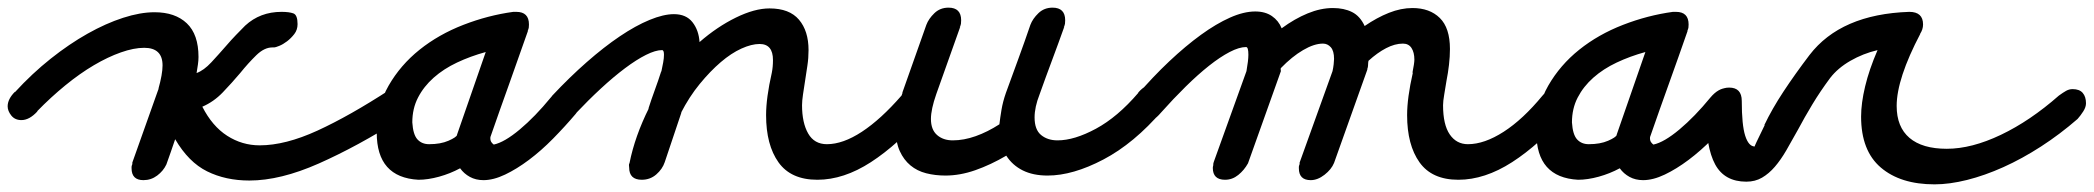

<svg xmlns="http://www.w3.org/2000/svg" viewBox="-63 -425 5474 502"><path d="M351 -192Q350 -191 350 -188Q350 -190 351 -192ZM35 -134Q14 -111 -7 -111Q-24 -111 -33.5 -123Q-43 -135 -43 -147Q-43 -166 -24 -185V-184Q21 -233 69.5 -271.5Q118 -310 166 -337Q214 -364 259 -378.5Q304 -393 341 -393Q395 -393 425.5 -364Q456 -335 456 -276Q456 -267 454.5 -256.5Q453 -246 451 -234Q470 -241 489.5 -262Q509 -283 529 -306Q541 -320 554 -333.5Q567 -347 578 -358Q617 -394 673 -394Q693 -394 704 -390Q715 -386 715 -362Q715 -347 706.5 -336Q698 -325 687.5 -317Q677 -309 667 -305Q657 -301 654 -301H649Q628 -301 607 -280.5Q586 -260 565 -234Q543 -208 519.5 -183.5Q496 -159 466 -146Q492 -95 531 -70Q570 -45 616 -45Q683 -45 767 -83.5Q851 -122 957 -191Q974 -198 984 -198Q1017 -198 1017 -163Q1017 -135 985 -114Q871 -42 770.5 2.5Q670 47 589 47Q527 47 478.5 23Q430 -1 395 -61Q389 -44 383.5 -27.5Q378 -11 372 5Q364 22 348 34Q332 46 312 46Q281 46 281 15Q281 13 281 11Q281 9 283 4V0L347 -180Q348 -182 349.5 -187Q351 -192 353 -194Q351 -192 351 -192Q362 -231 362 -254Q362 -300 314 -300Q287 -300 253 -288Q219 -276 182.5 -254.5Q146 -233 108 -202Q70 -171 34 -134Z M1377 -170Q1398 -195 1421 -195Q1457 -195 1457 -161Q1457 -145 1442 -127Q1414 -94 1383 -62.5Q1352 -31 1320 -7Q1288 17 1257.5 31.5Q1227 46 1201 46Q1181 46 1165.5 37.5Q1150 29 1140 15Q1114 29 1085 37Q1056 45 1031 45Q922 39 922 -78Q922 -147 953 -201Q984 -255 1034 -295Q1084 -335 1148.5 -360Q1213 -385 1279 -394H1287Q1320 -394 1320 -361Q1320 -356 1319.5 -352.5Q1319 -349 1316 -343L1318 -346Q1294 -277 1269 -207.5Q1244 -138 1220 -69Q1219 -67 1219 -64Q1219 -57 1222 -53Q1225 -49 1228 -47Q1256 -53 1296 -86.5Q1336 -120 1377 -170ZM1132 -73 1207 -289Q1167 -278 1132 -261.5Q1097 -245 1071 -222Q1045 -199 1030 -170Q1015 -141 1015 -105Q1017 -73 1028.5 -60.5Q1040 -48 1059 -48Q1089 -48 1109.5 -57Q1130 -66 1132 -72Z M1441 -126Q1420 -105 1401 -105Q1366 -105 1366 -140Q1366 -157 1381 -175Q1426 -223 1471 -262.5Q1516 -302 1557.5 -330Q1599 -358 1635.5 -373Q1672 -388 1699 -388Q1731 -388 1747.5 -367Q1764 -346 1766 -315Q1812 -355 1861 -379Q1910 -403 1949 -403Q2001 -403 2026 -373.5Q2051 -344 2051 -294Q2051 -273 2048 -253.5Q2045 -234 2042 -214Q2039 -195 2036.5 -178Q2034 -161 2034 -150Q2034 -104 2050 -76Q2066 -48 2099 -48Q2141 -48 2190.5 -80.5Q2240 -113 2294 -175Q2315 -200 2337 -200Q2354 -200 2364 -191.5Q2374 -183 2374 -165Q2374 -152 2357 -130Q2285 -47 2214 -1Q2143 45 2074 45Q2005 45 1972.5 -0.5Q1940 -46 1940 -124Q1940 -169 1955 -235Q1958 -250 1958 -268Q1958 -310 1923 -310Q1902 -310 1875.5 -298Q1849 -286 1821.5 -262.5Q1794 -239 1766.5 -205.5Q1739 -172 1717 -129L1719 -132Q1708 -100 1697 -66.5Q1686 -33 1675 -1Q1669 17 1653 31Q1637 45 1615 45Q1582 45 1582 13Q1582 10 1581.5 7.5Q1581 5 1583 1Q1597 -69 1634 -143L1632 -140Q1640 -165 1649 -189.5Q1658 -214 1666 -239V-237Q1669 -251 1671 -262Q1673 -273 1673 -282Q1673 -294 1668 -294Q1651 -294 1626 -281.5Q1601 -269 1571 -246.5Q1541 -224 1508 -193.5Q1475 -163 1441 -127Z M2913 -183Q2933 -206 2956 -206Q2992 -206 2992 -171Q2992 -158 2976 -136Q2902 -50 2822 -8Q2742 34 2676 34Q2638 34 2611 20.5Q2584 7 2568 -18Q2527 6 2487 20Q2447 34 2409 34Q2382 34 2358.5 28Q2335 22 2317.5 7.5Q2300 -7 2289.5 -30Q2279 -53 2279 -88Q2279 -108 2282.5 -131Q2286 -154 2297 -183L2296 -182Q2312 -227 2327.5 -271Q2343 -315 2359 -360Q2365 -376 2380 -390.5Q2395 -405 2417 -405Q2450 -405 2450 -372Q2450 -367 2449.5 -363Q2449 -359 2446 -353L2448 -356L2385 -179Q2371 -139 2371 -114Q2371 -86 2387 -72Q2403 -58 2428 -58Q2457 -58 2488 -69Q2519 -80 2550 -100Q2552 -117 2555.5 -138Q2559 -159 2567 -182Q2583 -226 2599.5 -271Q2616 -316 2631 -360Q2637 -376 2652 -390.5Q2667 -405 2689 -405Q2722 -405 2722 -372Q2722 -367 2721.5 -363Q2721 -359 2718 -353L2720 -356Q2704 -311 2687.5 -267Q2671 -223 2655 -178Q2642 -145 2642 -118Q2642 -86 2659 -72Q2676 -58 2702 -58Q2746 -58 2802.5 -88.5Q2859 -119 2913 -182Z M3114 -3Q3113 -1 3111.5 1Q3110 3 3109 8Q3110 2 3114 -3ZM2972 -130Q2951 -105 2930 -105Q2894 -105 2894 -140Q2894 -155 2909 -175Q2951 -224 2994 -264.5Q3037 -305 3077 -334Q3117 -363 3153 -379Q3189 -395 3219 -395Q3245 -395 3262.5 -383Q3280 -371 3288 -351Q3322 -376 3356 -390Q3390 -404 3422 -404Q3451 -404 3472 -393.5Q3493 -383 3505 -357Q3537 -379 3568.5 -391.5Q3600 -404 3630 -404Q3675 -404 3701.5 -378Q3728 -352 3728 -297Q3728 -277 3725.5 -255.5Q3723 -234 3719 -214Q3716 -195 3713 -177.5Q3710 -160 3710 -150Q3710 -99 3727.5 -73.5Q3745 -48 3775 -48Q3818 -48 3868.5 -80.5Q3919 -113 3970 -175Q3991 -200 4013 -200Q4030 -200 4040 -191.5Q4050 -183 4050 -165Q4050 -152 4034 -130Q3962 -47 3890.5 -1Q3819 45 3750 45Q3681 45 3648.5 -0.5Q3616 -46 3616 -124Q3616 -169 3631 -235H3630Q3635 -260 3635 -269Q3635 -288 3627.5 -299.5Q3620 -311 3605 -311Q3584 -311 3561 -299Q3538 -287 3515 -266Q3514 -261 3514 -256.5Q3514 -252 3513 -248Q3513 -247 3512.5 -246.5Q3512 -246 3512 -245V-243L3425 1Q3418 18 3400 32Q3382 46 3364 46Q3333 46 3333 15Q3333 13 3333 11Q3333 9 3335 4V0L3421 -239Q3423 -248 3424 -257Q3425 -266 3425 -271Q3425 -292 3416.5 -301.5Q3408 -311 3396 -311Q3373 -311 3344 -294Q3315 -277 3286 -247Q3285 -245 3285.5 -243Q3286 -241 3286 -239L3200 2Q3190 20 3174.5 32.5Q3159 45 3140 45Q3108 45 3108 14Q3108 11 3109 8Q3109 1 3111 -3L3196 -239Q3201 -267 3201 -282Q3201 -302 3195 -302Q3177 -302 3152 -289Q3127 -276 3098 -253Q3069 -230 3037 -198.5Q3005 -167 2972 -130Z M4409 -170Q4430 -195 4453 -195Q4489 -195 4489 -161Q4489 -145 4474 -127Q4446 -94 4415 -62.5Q4384 -31 4352 -7Q4320 17 4289.5 31.5Q4259 46 4233 46Q4213 46 4197.5 37.5Q4182 29 4172 15Q4146 29 4117 37Q4088 45 4063 45Q3954 39 3954 -78Q3954 -147 3985 -201Q4016 -255 4066 -295Q4116 -335 4180.5 -360Q4245 -385 4311 -394H4319Q4352 -394 4352 -361Q4352 -356 4351.5 -352.5Q4351 -349 4348 -343L4350 -346Q4326 -277 4301 -207.5Q4276 -138 4252 -69Q4251 -67 4251 -64Q4251 -57 4254 -53Q4257 -49 4260 -47Q4288 -53 4328 -86.5Q4368 -120 4409 -170ZM4164 -73 4239 -289Q4199 -278 4164 -261.5Q4129 -245 4103 -222Q4077 -199 4062 -170Q4047 -141 4047 -105Q4049 -73 4060.5 -60.5Q4072 -48 4091 -48Q4121 -48 4141.5 -57Q4162 -66 4164 -72Z M4397 -135Q4397 -142 4401.5 -152.5Q4406 -163 4414 -172.5Q4422 -182 4433 -189Q4444 -196 4458 -196Q4491 -196 4491 -161Q4491 -98 4500 -70Q4509 -42 4525 -42Q4524 -42 4529.5 -53.5Q4535 -65 4551 -98H4550Q4570 -140 4600 -185.5Q4630 -231 4668 -281Q4750 -388 4929 -394Q4965 -394 4965 -361Q4965 -348 4957 -336L4958 -337Q4896 -219 4896 -148Q4896 -93 4929.5 -64.5Q4963 -36 5027 -36Q5092 -36 5168.5 -72.5Q5245 -109 5320 -175Q5331 -183 5339 -187.5Q5347 -192 5356 -192Q5374 -192 5382.5 -182Q5391 -172 5391 -155Q5391 -145 5384 -134Q5377 -123 5369 -114Q5323 -74 5273.5 -42Q5224 -10 5175 12Q5126 34 5080 45.5Q5034 57 4995 57Q4906 57 4854.5 13Q4803 -31 4803 -120Q4803 -155 4813.5 -199Q4824 -243 4846 -294Q4808 -285 4775 -266Q4742 -247 4722 -221Q4696 -186 4675.5 -152Q4655 -118 4638 -86Q4622 -57 4607.5 -32Q4593 -7 4577.5 11Q4562 29 4544 39.5Q4526 50 4503 50Q4446 50 4421.5 5Q4397 -40 4397 -135Z"/></svg>

Font: Discipuli Britannica Bold
Style: Regular
Weight: 700
Designer: Peter Wiegel
Foundry: Peter Wiegel
Version: Version 0.001 2009